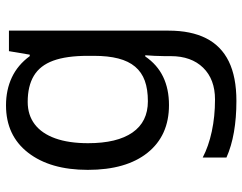

<svg xmlns="http://www.w3.org/2000/svg" viewBox="-106 -480 826 655"><g transform="rotate(-90 307.5 -153.0)"><path d="M275 -546Q328 -546 370.5 -526Q413 -506 443 -465H448L460 -536H530V9Q530 85 504 136.5Q478 188 425 214Q372 240 290 240Q232 240 183.5 231.5Q135 223 97 206V125Q135 145 186 156Q237 167 295 167Q364 167 403.5 126.5Q443 86 443 16V-5Q443 -17 444 -39.5Q445 -62 446 -71H442Q414 -30 372.5 -10Q331 10 276 10Q172 10 113.5 -63Q55 -136 55 -267Q55 -395 113.5 -470.5Q172 -546 275 -546ZM287 -472Q242 -472 210.5 -448Q179 -424 162.5 -378Q146 -332 146 -266Q146 -167 182.5 -114.5Q219 -62 289 -62Q330 -62 359 -72.5Q388 -83 407 -105.5Q426 -128 435 -163Q444 -198 444 -246V-267Q444 -340 427.5 -385Q411 -430 376 -451Q341 -472 287 -472Z"/></g></svg>

Font: hexukannada05
Style: Book
Weight: 400
Designer: Jelle Bosma - Monotype Design Team
Foundry: Monotype Imaging Inc.
Version: Version 2.003